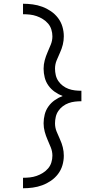

<svg xmlns="http://www.w3.org/2000/svg" viewBox="-20 -853 540 1026"><path d="M103 153V97Q122 97 140 95Q158 93 175.5 87Q193 81 209 71Q225 61 237 47Q249 33 254.5 15Q260 -3 260 -21Q260 -44 251.5 -65Q243 -86 234 -106.5Q225 -127 219 -149Q213 -171 213 -194Q213 -218 219 -241.5Q225 -265 239 -284.5Q253 -304 273 -318Q293 -332 315 -340Q293 -348 273 -362Q253 -376 239 -395.5Q225 -415 219 -438.5Q213 -462 213 -486Q213 -509 219 -531Q225 -553 234 -573.5Q243 -594 251.5 -615Q260 -636 260 -659Q260 -677 254.5 -695Q249 -713 237 -727Q225 -741 209 -751Q193 -761 175.5 -767Q158 -773 140 -775Q122 -777 103 -777V-833Q129 -833 155 -829.5Q181 -826 205.5 -817Q230 -808 252 -793Q274 -778 290 -757Q306 -736 313.5 -710.5Q321 -685 321 -659Q321 -636 315.5 -614Q310 -592 300.5 -571.5Q291 -551 282.5 -530Q274 -509 274 -486Q274 -469 278 -451.5Q282 -434 292 -419.5Q302 -405 316 -394.5Q330 -384 346.5 -378Q363 -372 380.5 -370Q398 -368 415 -368V-312Q398 -312 380.5 -310Q363 -308 346.5 -302Q330 -296 316 -285.5Q302 -275 292 -260.5Q282 -246 278 -228.5Q274 -211 274 -194Q274 -171 282.5 -150Q291 -129 300.5 -108.5Q310 -88 315.5 -66Q321 -44 321 -21Q321 5 313.5 30.5Q306 56 290 77Q274 98 252 113Q230 128 205.5 137Q181 146 155 149.5Q129 153 103 153Z"/></svg>

Font: Iosevka SS18 Light
Style: Regular
Weight: 300
Monospace: yes
Designer: Belleve Invis
Foundry: Belleve Invis
Version: Version 25.1.1; ttfautohint (v1.8.4)